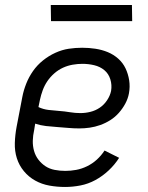

<svg xmlns="http://www.w3.org/2000/svg" viewBox="-20 -732 590 764"><path d="M239 12Q207 12 176.5 6.5Q146 1 120 -13.5Q94 -28 75 -51Q56 -74 47 -102.5Q38 -131 39 -163Q40 -195 46 -227L69 -347Q74 -373 84.5 -399.5Q95 -426 111.5 -449.5Q128 -473 151 -491.5Q174 -510 200.5 -522Q227 -534 253.5 -538Q280 -542 307 -542Q334 -542 360 -538Q386 -534 409 -524.5Q432 -515 450.5 -498.5Q469 -482 479.5 -460Q490 -438 494 -412.5Q498 -387 493 -360Q489 -339 478.5 -319.5Q468 -300 453 -283Q438 -266 419 -254Q400 -242 379 -234.5Q358 -227 337 -224Q316 -221 296 -221Q273 -221 251.5 -223Q230 -225 207.5 -226.5Q185 -228 163 -230.5Q141 -233 120 -240L116 -215Q111 -193 110.5 -172Q110 -151 115.5 -131.5Q121 -112 133 -96.5Q145 -81 161 -70.5Q177 -60 197.5 -56Q218 -52 240 -52Q261 -52 283 -56Q305 -60 326.5 -70.5Q348 -81 365.5 -97Q383 -113 396 -133L454 -104Q437 -77 412.5 -54Q388 -31 359.5 -15.5Q331 0 300 6Q269 12 239 12ZM300 -282Q320 -282 340 -287Q360 -292 377 -303.5Q394 -315 406 -333Q418 -351 422 -370Q426 -394 419 -416.5Q412 -439 395 -453Q378 -467 355 -472.5Q332 -478 308 -478Q289 -478 269 -474.5Q249 -471 230.5 -462.5Q212 -454 196 -440Q180 -426 168.5 -409Q157 -392 150 -373Q143 -354 139 -335L133 -306Q152 -297 173.5 -294.5Q195 -292 216 -290.5Q237 -289 258 -285.5Q279 -282 300 -282ZM506 -648H183L182 -712H505Z"/></svg>

Font: Lode Term
Style: Italic
Weight: 400
Italic angle: -11°
Monospace: yes
Designer: Belleve Invis
Foundry: Belleve Invis
Version: Version 29.2.0